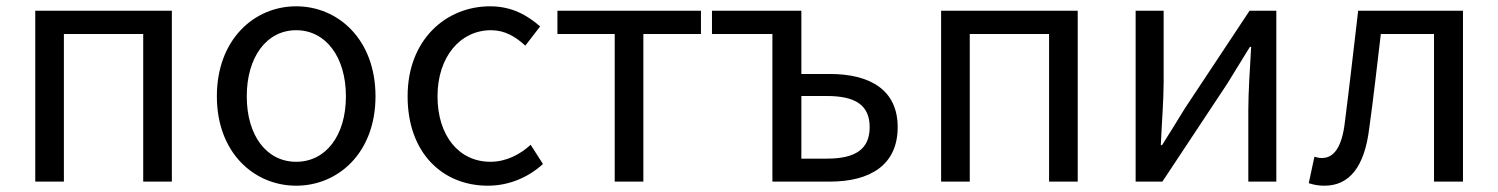

<svg xmlns="http://www.w3.org/2000/svg" viewBox="-20 -577 4759 610"><path d="M92 0H183V-469H435V0H526V-543H92Z M921 13C1054 13 1173 -91 1173 -271C1173 -452 1054 -557 921 -557C788 -557 669 -452 669 -271C669 -91 788 13 921 13ZM921 -63C827 -63 764 -146 764 -271C764 -396 827 -481 921 -481C1015 -481 1079 -396 1079 -271C1079 -146 1015 -63 921 -63Z M1530 13C1595 13 1657 -12 1705 -56L1666 -117C1632 -86 1588 -63 1538 -63C1438 -63 1370 -146 1370 -271C1370 -396 1442 -481 1540 -481C1584 -481 1617 -461 1649 -432L1696 -493C1657 -527 1608 -557 1537 -557C1398 -557 1275 -452 1275 -271C1275 -91 1386 13 1530 13Z M1933 0H2024V-469H2207V-543H1751V-469H1933Z M2434 0H2616C2745 0 2832 -53 2832 -173C2832 -291 2745 -342 2616 -342H2526V-543H2242V-469H2434ZM2526 -73V-272H2607C2699 -272 2743 -242 2743 -173C2743 -104 2699 -73 2607 -73Z M2970 0H3061V-469H3313V0H3404V-543H2970Z M3588 0H3673L3879 -311C3899 -344 3930 -394 3951 -428H3955C3951 -357 3946 -284 3946 -227V0H4035V-543H3950L3744 -232C3724 -199 3693 -149 3672 -116H3668C3671 -186 3677 -259 3677 -316V-543H3588Z M4188 13C4267 13 4315 -47 4330 -168C4344 -268 4355 -369 4367 -469H4536V0H4628V-543H4295C4281 -425 4268 -308 4253 -191C4244 -110 4218 -75 4180 -75C4170 -75 4163 -77 4156 -79L4138 5C4154 10 4168 13 4188 13Z"/></svg>

Font: Noto Sans CJK JP Regular
Style: Regular
Weight: 400
Designer: Ryoko NISHIZUKA (kana & ideographs); Paul D. Hunt (Latin, Greek & Cyrillic); Wenlong ZHANG (bopomofo); Sandoll Communica
Foundry: Adobe Systems Incorporated
Version: Version 1.001;PS 1.001;hotconv 1.0.78;makeotf.lib2.5.61930